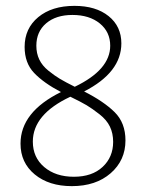

<svg xmlns="http://www.w3.org/2000/svg" viewBox="-20 -629 498 655"><path d="M267 -317Q334 -283 371 -246.5Q408 -210 408 -150Q408 -82 357.5 -38Q307 6 225 6Q147 6 98.5 -34Q50 -74 50 -139Q50 -247 188 -315Q129 -346 96.5 -380Q64 -414 64 -469Q64 -532 110.5 -570.5Q157 -609 234 -609Q307 -609 350.5 -574Q394 -539 394 -481Q394 -382 267 -317ZM104 -473Q104 -447 114 -426Q124 -405 145 -388Q166 -371 184.5 -360Q203 -349 235 -333Q356 -391 356 -473Q356 -520 320.5 -549Q285 -578 227 -578Q171 -578 137.5 -549.5Q104 -521 104 -473ZM366 -145Q366 -174 355 -197Q344 -220 319 -239.5Q294 -259 275.5 -270Q257 -281 220 -299Q92 -239 92 -146Q92 -92 131 -59Q170 -26 232 -26Q294 -26 330 -59.5Q366 -93 366 -145Z"/></svg>

Font: EauTest Light
Style: Regular
Weight: 300
Designer: Christian Thalmann (Catharsis Fonts)
Version: Version 0.001;PS 000.001;hotconv 1.0.88;makeotf.lib2.5.64775